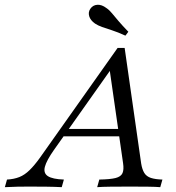

<svg xmlns="http://www.w3.org/2000/svg" viewBox="-83 -775 728 795"><path d="M-62.9 0 -54 -31.5Q-25 -33.1 -2.8 -41.9Q19.4 -50.8 39.5 -70.6Q59.7 -90.3 82.3 -121.8L404 -576.6H433.1L501.6 -97.6Q505.6 -73.4 514.5 -58.9Q523.4 -44.4 541.9 -38.3Q560.5 -32.3 589.5 -31.5L580.6 0Q562.1 -1.6 529.4 -2Q496.8 -2.4 456.5 -2.4Q409.7 -2.4 374.6 -2Q339.5 -1.6 319.4 0L328.2 -31.5Q373.4 -32.3 395.6 -37.9Q417.7 -43.5 424.2 -58.1Q430.6 -72.6 426.6 -99.2L370.2 -491.9L385.5 -500.8L140.3 -154Q109.7 -110.5 102.8 -84.3Q96 -58.1 115.3 -45.6Q134.7 -33.1 181.5 -31.5L172.6 0Q143.5 -1.6 108.9 -2Q74.2 -2.4 37.9 -2.4Q14.5 -2.4 -9.7 -2Q-33.9 -1.6 -62.9 0ZM168.5 -210.5 190.3 -241.1H441.9L445.2 -210.5ZM436.3 -627.4Q404.8 -641.9 380.6 -649.6Q356.5 -657.3 339.5 -663.3Q322.6 -669.4 310.5 -677.4Q291.1 -691.1 286.3 -708.1Q281.5 -725 291.1 -738.7Q301.6 -754 319.8 -755.2Q337.9 -756.5 357.3 -741.9Q369.4 -733.9 380.6 -720.2Q391.9 -706.5 407.7 -687.9Q423.4 -669.4 448.4 -643.5Z"/></svg>

Font: Playfair 5pt SemiExpanded Light 12pt
Style: Italic
Weight: 300
Italic angle: -15.6°
Version: Version 2.000;gftools[0.9.28]